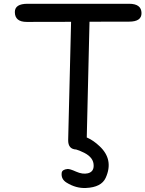

<svg xmlns="http://www.w3.org/2000/svg" viewBox="-20 -752 755 997"><path d="M123 -732.4Q57.1 -732.4 57.1 -689.5Q57.1 -638.2 118.7 -638.2Q233.9 -638.2 349.1 -638.7L334 -25.4Q333 23.4 377 24.4Q429.2 25.4 430.2 -24.4L444.8 -639.2L650.4 -639.6Q715.8 -639.6 714.8 -684.6Q713.9 -732.4 650.4 -732.4ZM341.3 -28.8Q330.6 11.7 365.7 21Q394 29.3 417.5 41.5Q467.3 66.9 466.3 108.9Q466.3 140.6 436 147.9Q408.7 154.3 375 139.2Q342.3 124.5 330.6 125.5Q302.2 128.4 300.3 146Q296.4 178.2 325.7 196.3Q374.5 226.6 426.3 224.1Q506.3 220.7 528.8 171.4Q571.8 76.7 496.6 6.8Q435.1 -51.3 373.5 -48.8Q346.2 -47.9 341.3 -28.8Z"/></svg>

Font: Comic Relief
Style: Regular
Weight: 400
Designer: Jeff Davis
Foundry: Loudifier
Version: Version 1.200; ttfautohint (v1.8.4.7-5d5b)